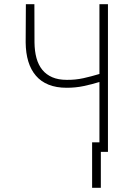

<svg xmlns="http://www.w3.org/2000/svg" viewBox="-20 -731 640 924"><path d="M499.5 -710.9H458.5V-375Q419.9 -363.3 381.3 -354.7Q342.8 -346.2 301.3 -346.7Q260.3 -346.7 231.2 -359.4Q202.1 -372.1 183.6 -395Q164.6 -418.5 155.5 -451.7Q146.5 -484.9 146 -526.9L145.5 -710.9H104.5L103.5 -526.9Q104 -475.6 116.2 -435.3Q128.4 -395 152.8 -366.7Q176.8 -338.4 213.9 -323.5Q251 -308.6 300.8 -308.6Q343.8 -308.6 382.1 -316.7Q420.4 -324.7 458.5 -336.4V0H499.5ZM465.3 172.9V-45.9H423.3V172.9Z"/></svg>

Font: Roboto Mono ExtraLight
Style: Regular
Weight: 250
Monospace: yes
Designer: Google
Version: Version 3.000